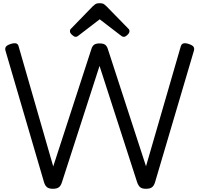

<svg xmlns="http://www.w3.org/2000/svg" viewBox="-20 -1160 1240 1194"><path d="M309 14Q286 14 273.5 5Q261 -4 254 -26L14 -845Q10 -859 16.5 -869Q23 -879 45 -886Q65 -893 78.5 -890.5Q92 -888 96 -871L311 -125L548 -854Q554 -874 565.5 -882Q577 -890 599 -890Q622 -890 633.5 -882Q645 -874 651 -854L888 -126L1104 -871Q1109 -888 1122.5 -890.5Q1136 -893 1155 -886Q1177 -879 1183.5 -869Q1190 -859 1186 -845L944 -26Q937 -4 924.5 5Q912 14 888 14Q864 14 852.5 5Q841 -4 833 -26L599 -750L365 -26Q358 -4 345.5 5Q333 14 309 14ZM450 -931Q441 -931 428 -943Q415 -955 415 -965Q415 -968 415.5 -972Q416 -976 421 -981L556 -1120Q563 -1127 572 -1133.5Q581 -1140 600 -1140Q619 -1140 627.5 -1133.5Q636 -1127 643 -1120L779 -981Q784 -976 784.5 -972Q785 -968 785 -965Q785 -955 772.5 -943Q760 -931 750 -931Q743 -931 738 -934.5Q733 -938 725 -944L600 -1040L475 -944Q468 -938 462.5 -934.5Q457 -931 450 -931Z"/></svg>

Font: Playwrite AT
Style: Regular
Weight: 400
Designer: Veronika Burian, José Scaglione
Foundry: TypeTogether
Version: Version 1.002